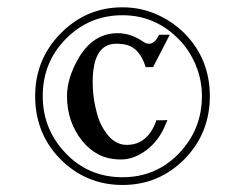

<svg xmlns="http://www.w3.org/2000/svg" viewBox="-20 -597 680 533"><path d="M302.7 -475.6Q237.3 -475.6 237.3 -368.7Q237.3 -333 244.9 -299.8Q252.4 -266.6 261 -250.2Q269.5 -233.9 280.3 -220.7Q302.7 -194.8 331.5 -194.8Q388.7 -194.8 412.6 -258.8L413.6 -263.2H434.1L444.8 -263.7L440.4 -253.4Q421.9 -207 387 -180.7Q352.1 -154.3 316.2 -154.3Q280.3 -154.3 253.9 -168Q227.5 -181.6 208 -206.1Q166 -258.8 166 -330.1Q166 -380.9 199.2 -437.5Q239.7 -504.9 307.1 -504.9Q343.3 -504.9 378.9 -480.5Q385.7 -475.6 393.6 -475.6Q409.2 -475.6 419.9 -497.6L421.9 -500.5H451.2L407.2 -415L404.8 -410.6H384.3Q368.7 -461.9 332.5 -472.2Q320.3 -475.6 302.7 -475.6ZM319.8 -576.7Q370.6 -576.7 414.8 -557.1Q459 -537.6 492.2 -504.4Q562.5 -433.1 562.5 -330.1Q562.5 -227.1 492.2 -155.3Q420.9 -83.5 320.3 -83.5Q218.8 -83.5 147.5 -155.3Q77.6 -226.6 77.6 -330.1Q77.6 -431.6 147.5 -503.4Q219.2 -576.7 319.8 -576.7ZM476.1 -488.3Q410.6 -554.7 320.3 -554.7Q227.5 -554.7 163.1 -489.3Q98.6 -424.3 98.6 -330.1Q98.6 -239.7 161.1 -172.9Q225.1 -105 320.3 -105Q412.1 -105 475.6 -169.9Q540.5 -236.8 540.5 -330.1Q540.5 -376 522.9 -417.5Q505.4 -459 476.1 -488.3Z"/></svg>

Font: UnifrakturCook
Style: Bold
Weight: 700
Designer: j. 'mach' wust
Version: Version 2011-09-01